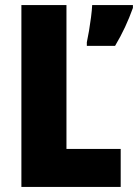

<svg xmlns="http://www.w3.org/2000/svg" viewBox="-20 -734 542 754"><path d="M64 0V-714H241V-149H454V0ZM502 -703Q488 -664 471 -627.5Q454 -591 432 -554H321V-568Q325 -586 329.5 -612.5Q334 -639 337.5 -666.5Q341 -694 342 -714H502Z"/></svg>

Font: Noto Sans Gurmukhi UI Condensed Black
Style: Regular
Weight: 900
Width: 3
Designer: Jelle Bosma - Monotype Design Team
Foundry: Monotype Imaging Inc.
Version: Version 2.004; ttfautohint (v1.8.4.7-5d5b)